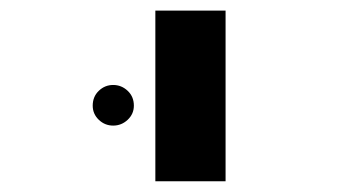

<svg xmlns="http://www.w3.org/2000/svg" viewBox="-20 -626 640 362"><path d="M272.9 -606H405.3V-284.2H272.9ZM154.8 -426.8Q154.8 -443.8 166.3 -454.8Q177.7 -465.8 193.4 -465.8Q209 -465.8 220.7 -454.8Q232.4 -443.8 232.4 -426.8Q232.4 -411.1 220.7 -400.1Q209 -389.2 193.4 -389.2Q177.7 -389.2 166.3 -400.1Q154.8 -411.1 154.8 -426.8Z"/></svg>

Font: Liberation Mono
Style: Bold
Weight: 700
Monospace: yes
Designer: Steve Matteson
Foundry: Ascender Corporation
Version: Version 2.1.5